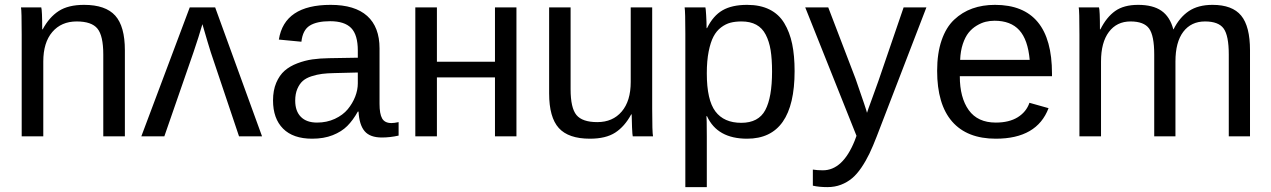

<svg xmlns="http://www.w3.org/2000/svg" viewBox="-20 -558 5203 786"><path d="M491.2 0H402.8V-335Q402.8 -411.6 378.9 -440.9Q355 -470.2 293.9 -470.2Q231 -470.2 194.1 -427Q157.2 -383.8 157.2 -306.2V0H68.8V-416Q68.8 -516.1 65.9 -527.8H148.9Q152.8 -516.1 152.8 -438H154.8Q181.6 -487.8 220.5 -512.9Q259.3 -538.1 324.2 -538.1Q412.1 -538.1 451.7 -494.1Q491.2 -450.2 491.2 -352.1Z M558.6 0 756.8 -527.8H860.8L1052.7 0H958.5L842.8 -344.2Q832.5 -376.5 808.6 -459Q793.9 -408.2 772.5 -345.2L652.8 0Z M1257.8 9.8Q1179.7 9.8 1138.7 -31.5Q1097.7 -72.8 1097.7 -147Q1097.7 -188 1110.8 -219Q1124 -250 1145.3 -268.6Q1166.5 -287.1 1197.3 -298.8Q1228 -310.5 1258.8 -314.9Q1289.6 -319.3 1326.7 -319.8L1444.8 -321.8V-351.1Q1444.8 -415.5 1417.5 -443.4Q1390.1 -471.2 1331.5 -471.2Q1276.9 -471.2 1248 -453.1Q1219.2 -435.1 1213.9 -387.2L1121.6 -396Q1144 -538.1 1333.5 -538.1Q1432.6 -538.1 1483.2 -492.7Q1533.7 -447.3 1533.7 -359.9V-132.8Q1533.7 -91.8 1544.4 -73Q1555.2 -54.2 1582.5 -54.2Q1594.2 -54.2 1611.8 -58.1V-2.9Q1576.7 4.9 1543.5 4.9Q1494.6 4.9 1472.7 -21Q1450.7 -46.9 1447.8 -101.1H1444.8Q1424.8 -65.4 1401.6 -42.2Q1378.4 -19 1342 -4.6Q1305.7 9.8 1257.8 9.8ZM1277.8 -56.2Q1317.9 -56.2 1350.8 -71.5Q1383.8 -86.9 1403.6 -110.8Q1423.3 -134.8 1434.1 -162.4Q1444.8 -189.9 1444.8 -216.8V-261.2L1348.6 -258.8Q1319.8 -258.3 1298.6 -255.6Q1277.3 -252.9 1255.4 -245.8Q1233.4 -238.8 1219.7 -226.8Q1206.1 -214.8 1197.3 -194.3Q1188.5 -173.8 1188.5 -146Q1188.5 -103 1211.7 -79.6Q1234.9 -56.2 1277.8 -56.2Z M1680.2 -527.8H1768.6V-305.2H2006.3V-527.8H2094.2V0H2006.3V-241.2H1768.6V0H1680.2Z M2228 -527.8H2315.9V-192.9Q2315.9 -116.2 2339.8 -87.2Q2363.8 -58.1 2425.3 -58.1Q2488.3 -58.1 2525.1 -101.3Q2562 -144.5 2562 -222.2V-527.8H2649.9V-112.8Q2649.9 -15.6 2653.3 0H2570.3Q2568.8 -4.4 2567.4 -36.9Q2565.9 -69.3 2565.9 -89.8H2564Q2537.1 -40 2498.5 -15.1Q2460 9.8 2395 9.8Q2307.1 9.8 2267.6 -33.9Q2228 -77.6 2228 -175.8Z M3232.9 -267.1Q3232.9 9.8 3038.6 9.8Q2916.5 9.8 2874.5 -82H2871.6Q2873.5 -78.1 2873.5 1V208H2785.6V-419.9Q2785.6 -510.7 2782.7 -527.8H2867.7Q2869.1 -524.9 2870.8 -496.3Q2872.6 -467.8 2872.6 -442.9H2874.5Q2899.4 -493.7 2938 -515.9Q2976.6 -538.1 3038.6 -538.1Q3092.3 -538.1 3130.4 -519Q3168.5 -500 3190.7 -463.1Q3212.9 -426.3 3222.9 -378.2Q3232.9 -330.1 3232.9 -267.1ZM3140.6 -265.1Q3140.6 -315.9 3134.8 -352.3Q3128.9 -388.7 3114.7 -416Q3100.6 -443.4 3075.9 -456.8Q3051.3 -470.2 3015.6 -470.2Q2990.2 -470.2 2970.5 -465.1Q2950.7 -460 2931.9 -445.8Q2913.1 -431.6 2900.9 -408.4Q2888.7 -385.3 2881.1 -347.2Q2873.5 -309.1 2873.5 -257.8Q2873.5 -148.4 2908.7 -101.8Q2943.8 -55.2 3014.6 -55.2Q3085 -55.2 3112.8 -107.2Q3140.6 -159.2 3140.6 -265.1Z M3772.5 -527.8 3569.3 0Q3553.7 40.5 3539.3 70.6Q3524.9 100.6 3506.6 127.7Q3488.3 154.8 3468.3 171.6Q3448.2 188.5 3422.9 198.2Q3397.5 208 3367.2 208Q3333 208 3307.6 202.1V136.2Q3325.7 139.2 3348.6 139.2Q3429.7 139.2 3478.5 19L3486.3 -2L3276.4 -527.8H3370.6L3482.4 -235.8Q3527.8 -105.5 3529.3 -96.2Q3531.2 -103.5 3550.5 -155.8Q3569.8 -208 3576.2 -227.1L3679.2 -527.8Z M4286.6 -246.1H3909.2Q3909.2 -158.2 3945.8 -107.2Q3982.4 -56.2 4056.6 -56.2Q4111.3 -56.2 4146.5 -78.1Q4181.6 -100.1 4194.3 -137.2L4272.5 -115.2Q4225.1 9.8 4056.6 9.8Q3939 9.8 3877.7 -60.5Q3816.4 -130.9 3816.4 -268.1Q3816.4 -339.8 3834.7 -393.1Q3853 -446.3 3886 -477.3Q3918.9 -508.3 3960.7 -523.2Q4002.4 -538.1 4053.2 -538.1Q4286.6 -538.1 4286.6 -256.8ZM3910.6 -313H4195.3Q4188 -395.5 4152.8 -434.3Q4117.7 -473.1 4051.3 -473.1Q4032.7 -473.1 4014.9 -468.8Q3997.1 -464.4 3978.3 -453.1Q3959.5 -441.9 3945.3 -424.3Q3931.2 -406.7 3921.6 -378.2Q3912.1 -349.6 3910.6 -313Z M4792 0H4705.1V-335Q4705.1 -412.1 4684.1 -441.2Q4663.1 -470.2 4607.9 -470.2Q4551.8 -470.2 4519.5 -427.2Q4487.3 -384.3 4487.3 -306.2V0H4398.9V-416Q4398.9 -516.1 4396 -527.8H4479Q4482.9 -516.1 4482.9 -438H4484.9Q4509.8 -487.8 4545.2 -512.9Q4580.6 -538.1 4639.2 -538.1Q4699.7 -538.1 4734.6 -513.9Q4769.5 -489.7 4783.2 -438H4784.2Q4808.6 -486.8 4846.7 -512.5Q4884.8 -538.1 4943.8 -538.1Q5024.9 -538.1 5061 -494.1Q5097.2 -450.2 5097.2 -352.1V0H5010.3V-335Q5010.3 -412.1 4989.3 -441.2Q4968.3 -470.2 4913.1 -470.2Q4856.4 -470.2 4824.2 -428Q4792 -385.7 4792 -306.2Z"/></svg>

Font: Libra Sans Modern
Style: Regular
Weight: 400
Foundry: Stefan Peev, Context Ltd
Version: Version 1.000